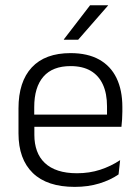

<svg xmlns="http://www.w3.org/2000/svg" viewBox="-20 -702 532 732"><path d="M265 10.5Q159.5 10.5 105 -42.5Q50.5 -95.5 50.5 -193.5V-288.5Q50.5 -390.5 101.2 -445Q152 -499.5 249 -499.5Q314 -499.5 358 -475Q402 -450.5 424.2 -404.5Q446.5 -358.5 446.5 -294V-276.5Q446.5 -262 445.5 -247.5Q444.5 -233 443 -218.5H387Q388 -240.5 388 -260.2Q388 -280 388 -296.5Q388 -345.5 372.2 -379.8Q356.5 -414 325.8 -432Q295 -450 249 -450Q180.5 -450 145.5 -409.8Q110.5 -369.5 110.5 -293.5V-246L111 -238V-187.5Q111 -154 120.8 -127Q130.5 -100 150.8 -80.8Q171 -61.5 201.8 -51.5Q232.5 -41.5 273.5 -41.5Q321 -41.5 361.8 -54.8Q402.5 -68 438 -91.5L432 -37Q401 -15.5 358.5 -2.5Q316 10.5 265 10.5ZM429.5 -218.5H82V-265H429.5ZM223.5 -552 323.5 -682H392V-681L278 -550.5H223.5Z"/></svg>

Font: Anek Malayalam Medium Light
Style: Regular
Weight: 300
Version: Version 1.003